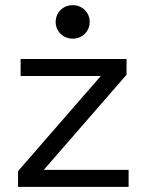

<svg xmlns="http://www.w3.org/2000/svg" viewBox="-20 -725 561 745"><path d="M196 -640C196 -603 225 -575 262 -575C299 -575 328 -603 328 -640C328 -677 299 -705 262 -705C225 -705 196 -677 196 -640ZM60 -496V-430H371L50 -61V0H479V-66H150L471 -435V-496Z"/></svg>

Font: Space Text
Style: Regular
Weight: 400
Designer: Florian Karsten (Space Text), Colophon Foundry (Space Mono)
Foundry: Florian Karsten
Version: Version 1.003;PS 001.003;hotconv 1.0.88;makeotf.lib2.5.64775